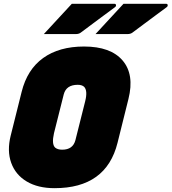

<svg xmlns="http://www.w3.org/2000/svg" viewBox="-20 -963 896 1003"><path d="M355 -943H579Q585 -943 586 -936.5Q587 -930 580 -925Q547 -901 520.5 -881Q494 -861 466 -840.5Q438 -820 401 -792Q391 -785 376 -785H209Q246 -825 281.5 -863.5Q317 -902 355 -943ZM625 -943H849Q855 -943 856 -936.5Q857 -930 850 -925Q817 -901 790.5 -881Q764 -861 736 -840.5Q708 -820 671 -792Q661 -785 646 -785H479Q516 -825 551.5 -863.5Q587 -902 625 -943ZM419 -720Q558 -720 620.5 -647Q683 -574 651 -446L594 -217Q535 20 265 20Q178 20 119.5 -15Q61 -50 38.5 -112.5Q16 -175 36 -255L93 -483Q122 -600 205.5 -660Q289 -720 419 -720ZM262 -267Q249 -210 268 -192Q281 -181 305 -181Q361 -181 374 -231L425 -434Q439 -490 419 -510Q413 -515 405 -517.5Q397 -520 386 -520Q326 -520 313 -470Z"/></svg>

Font: Recursive Sn Lnr St XBk
Style: Italic
Weight: 1000
Italic angle: -15°
Version: Version 1.079;hotconv 1.0.112;makeotfexe 2.5.65598; ttfautoh